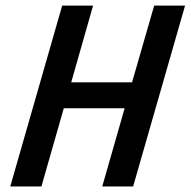

<svg xmlns="http://www.w3.org/2000/svg" viewBox="-20 -675 690 695"><path d="M205.1 -654.8H316.9L237.8 -377H458L538.1 -654.8H649.9L461.9 0H350.1L431.2 -283.2H210.9L129.9 0H17.1Z"/></svg>

Font: IntelOne Mono Medium
Style: Italic
Weight: 500
Italic angle: -16°
Designer: Fred Shallcrass
Foundry: Frere-Jones Type LLC
Version: Version 1.200;hotconv 1.1.0;makeotfexe 2.6.0;FJTRelease1.2